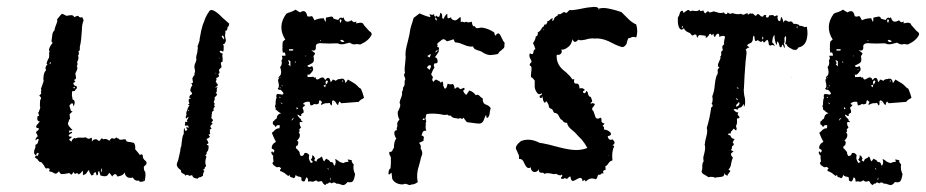

<svg xmlns="http://www.w3.org/2000/svg" viewBox="-20 -531 2691 558"><path d="M86 -166 88 -169 91 -172Q93 -174 94 -176L96 -178Q86 -178 89 -193Q90 -193 91 -194Q92 -194 94 -195Q89 -205 93 -206L94 -210L96 -214Q98 -220 96 -222Q96 -237 97 -241Q103 -246 94 -253Q100 -258 100 -261L99 -264Q99 -267 100 -268Q101 -269 99 -273L103 -284L107 -296Q105 -301 107 -312Q108 -321 114 -327Q109 -335 118 -344Q114 -346 116 -349L117 -352L118 -355L119 -357Q120 -358 120 -359L121 -361Q123 -363 123 -370V-374Q122 -377 123 -378Q125 -383 122 -386Q125 -398 133 -406Q128 -412 130 -414L131 -422L132 -430Q133 -438 139 -444Q138 -447 143 -459L146 -467Q147 -471 146 -475Q159 -491 160 -491Q162 -491 173 -485L179 -486L186 -487Q194 -487 196 -481Q203 -485 206 -485Q207 -485 208 -484L209 -483Q211 -479 219 -481L221 -477L223 -472Q218 -460 218 -444Q218 -443 216 -419Q215 -407 212 -395V-388Q212 -383 208 -382Q211 -374 207 -370Q210 -359 204 -351Q207 -343 203 -339Q206 -335 204 -328L201 -322L199 -317L200 -311L201 -306Q201 -300 195 -299L197 -296L199 -293L193 -290Q194 -281 202 -281Q205 -275 202 -273L199 -270Q198 -269 198 -267Q197 -266 190 -266Q189 -263 189 -254L191 -242Q197 -240 197 -234Q197 -226 193 -222Q193 -238 182 -225Q182 -222 183 -219Q184 -216 185 -213Q186 -210 186 -209L188 -208L191 -207Q184 -202 182 -198Q182 -196 183 -193V-190L184 -186Q179 -182 180 -178Q175 -173 180 -165L186 -158L188 -156L191 -153L186 -152L180 -151L181 -148V-145L185 -147L189 -148Q191 -145 186 -143L183 -141L180 -139Q179 -136 182 -134H188Q188 -130 185 -129L183 -128Q181 -126 181 -125L184 -122L188 -119Q188 -125 196 -130L199 -129Q200 -128 201 -129Q202 -130 204.5 -130.5Q207 -131 208 -131H215Q222 -130 229 -132Q238 -124 245 -131Q248 -129 247 -125V-119Q251 -128 262 -126L263 -124L265 -123Q267 -121 270 -122L272 -125L274 -128Q276 -130 281 -126Q287 -130 298 -122Q303 -131 308 -129L310 -128H312Q315 -128 318 -132Q321 -128 324 -129Q326 -124 333 -125L339 -126H345Q346 -124 348 -120Q354 -118 359 -118L364 -117L368 -116Q374 -113 373 -97L380 -89L387 -80Q390 -84 392 -82Q395 -82 395 -77Q395 -71 400 -66Q413 -57 398 -47Q398 -39 399 -36L401 -33L402 -31Q404 -24 401 -6L397 -4L392 -3Q386 -1 384 -6Q372 -4 366 -15Q346 -10 342 -30Q338 -20 321 -18Q316 -32 306 -18L302 -24L297 -29Q294 -20 287 -19Q282 -18 272 -21L270 -28L268 -34Q265 -32 265 -31V-27Q266 -23 261 -21Q260 -25 258 -31Q250 -28 252 -23L246 -21Q238 -32 239 -37Q236 -35 234 -32L232 -29Q231 -25 221 -22V-35L217 -31Q215 -28 209 -24Q204 -31 198 -25Q195 -30 193 -31L191 -27L187 -23L184 -26Q182 -28 181 -28Q169 -25 157 -25L151 -33L149 -31L147 -29Q142 -24 137 -28L131 -31Q127 -33 125 -32Q122 -34 123 -35L124 -38L125 -40L120 -42Q117 -43 115 -41Q111 -42 108 -50L104 -55Q102 -59 98 -60Q93 -60 90 -67Q88 -69 86 -70L81 -74Q85 -81 90 -78L92 -84Q92 -87 91 -87Q89 -87 87 -85Q85 -83 85 -79Q79 -82 79 -89Q79 -95 82 -100Q83 -101 83 -105V-110Q86 -111 89 -114L90 -117L91 -120Q93 -125 92 -127Q89 -128 87 -126L85 -124L83 -123Q83 -130 89 -134Q90 -136 88 -140L87 -142L85 -144Q84 -148 89 -151L92 -154Q93 -155 93 -158Q82 -159 86 -166ZM274 -40V-30Q278 -34 275 -42Q274 -41 274 -40ZM195 -274Q196 -274 198 -276Q195 -281 193 -276ZM125 -344Q128 -346 127 -351Q123 -349 125 -344ZM396 -8 397 -7 398 -8Q397 -9 396 -8ZM355 -101 356 -100Q356 -101 355 -101Z M495 -58Q499 -68 500 -75L502 -84L504 -93V-96L505 -100Q505 -104 507 -106Q507 -110 509 -124Q510 -135 514 -142Q514 -155 515 -160Q517 -156 519 -150L522 -152L525 -154Q521 -156 522 -163L525 -161L527 -159Q529 -161 528 -162L527 -164V-166H522Q519 -165 517 -167L518 -172V-177H522L525 -176Q525 -177 523 -181L526 -186L528 -190Q527 -192 524 -189L522 -187L521 -186Q519 -188 520 -192L521 -195L522 -198Q520 -204 524 -210L525 -214L526 -217Q528 -222 531 -224Q526 -227 527 -228L529 -229L531 -231Q527 -235 529 -243L531 -244L535 -245Q534 -246 532 -246Q531 -247 530 -247Q531 -256 538 -257Q539 -261 533 -267Q533 -272 535 -276L536 -279L538 -281Q540 -283 536 -289Q537 -290 539 -290L541 -291Q539 -301 539 -303L542 -309Q547 -314 545 -318Q548 -322 546 -330Q544 -336 546 -344L549 -351L551 -358Q549 -362 551 -370L553 -377L554 -383V-386L555 -390Q555 -395 554 -396L556 -401L558 -407Q561 -415 560 -417Q565 -446 569 -458L573 -468L577 -479Q582 -490 588 -498Q594 -509 617 -489L625 -481L634 -473Q636 -471 639 -468.5Q642 -466 643.5 -464.5Q645 -463 646 -463Q646 -454 641 -452Q642 -449 640 -445Q639 -441 635 -442V-435L634 -429Q634 -423 636 -417Q637 -414 636 -410L634 -407L632 -403H628Q631 -398 630 -392V-387L629 -382Q627 -380 626 -382L624 -383Q621 -385 618 -381L622 -377L625 -376L627 -375V-372Q626 -371 626 -370L627 -361V-352Q621 -350 622 -346L623 -341L624 -336L622 -334L620 -332L616 -328L617 -325L618 -321Q618 -317 614 -316Q621 -308 608 -304Q611 -299 607 -295Q607 -294 610 -289L612 -287Q613 -286 613 -283L610 -280L608 -279L605 -276L608 -277H609L613 -278Q610 -275 610 -272V-268Q611 -264 607 -261Q607 -259 609 -259H611Q610 -251 604 -249V-242Q602 -236 601 -235L602 -233L603 -231Q605 -229 603 -227Q601 -226 603 -224L604 -222V-220Q599 -218 601 -209Q596 -207 596 -205V-202Q596 -199 595 -198V-192Q593 -189 595 -187L596 -186L598 -184Q601 -180 594 -176L596 -174L598 -171Q587 -165 595 -157L589 -154Q591 -152 590 -148V-145L591 -142L589 -141Q587 -140 586 -140Q587 -138 588.5 -136Q590 -134 590 -133Q584 -128 580 -127Q585 -120 586 -115Q584 -113 581 -112Q581 -109 585 -109Q587 -107 586 -100Q585 -92 580 -88Q582 -86 580 -83L578 -81L577 -78L579 -77L580 -76L578 -69L577 -63Q576 -56 579 -49Q579 -48 575 -44Q576 -42 574 -40L571 -38L569 -37Q571 -36 572 -36Q573 -35 574 -35L571 -28Q569 -22 570 -20Q568 -20 565 -17L562 -16H560Q556 -15 555 -12Q541 -12 539 -21Q538 -21 538 -22Q532 -20 531 -20L529 -21L527 -22Q523 -25 518 -20Q518 -24 515 -25L511 -27Q505 -30 506 -36Q490 -47 495 -58ZM624 -425Q630 -417 631 -416Q633 -420 628 -428Q627 -428 626 -427Q625 -426 624 -425ZM529 -211Q528 -211 526 -209L528 -208Q530 -210 529 -211ZM616 -364V-362Q617 -361 618 -361L617 -363ZM607 -317Q608 -318 609 -318Q607 -320 606 -319Q607 -318 607 -317Z M769 -85Q767 -90 772 -91Q772 -89 774 -87Q782 -95 770 -99Q768 -111 782 -119Q778 -125 770 -145L775 -149L780 -154Q787 -159 792 -158L793 -163V-167Q783 -169 782 -162L780 -163L779 -164Q779 -166 776 -168L774 -169L773 -171V-177Q775 -180 777 -180Q777 -182 780 -184L782 -185L784 -187Q785 -199 797 -202Q791 -204 788 -207L785 -210Q783 -212 781 -212Q782 -217 779 -222L781 -228V-234Q781 -242 784 -247L783 -250V-253Q783 -256 786 -258L795 -257Q800 -255 802 -257Q804 -258 804 -259Q804 -260 802.5 -262.5Q801 -265 798 -268L795 -270H791Q788 -271 787 -274Q792 -276 790 -288L789 -292L788 -297Q788 -301 791 -304L790 -305L789 -307Q802 -314 794 -336Q799 -341 799 -349L798 -355L801 -361L799 -369H809Q811 -371 809 -374L808 -377L807 -379Q806 -378 802 -378Q800 -388 801 -394V-402L802 -410Q807 -415 809 -416Q785 -454 812 -491L818 -494L825 -496Q835 -500 839 -503L845 -499L852 -495Q869 -506 873 -484Q877 -482 881 -483L884 -484Q887 -484 888 -483Q889 -481 894 -472Q905 -478 921 -478L923 -473L926 -467L927 -472V-476Q927 -479 928 -480L943 -483Q949 -482 949 -477Q952 -476 957 -474.5Q962 -473 963 -473Q965 -477 968 -479Q973 -481 974 -478L976 -479L978 -481Q982 -468 989 -468Q995 -468 1002 -472Q1008 -463 1016 -469Q1015 -468 1015 -463L1020 -464L1026 -465Q1035 -465 1036 -461Q1037 -458 1043 -452L1051 -443L1054 -440L1057 -438Q1061 -434 1060 -430Q1052 -413 1028 -402H1023Q1020 -403 1016 -403L1011 -402Q1006 -401 996 -407L988 -405L980 -403Q970 -401 964 -404Q963 -405 960 -405H955Q937 -404 919 -405Q905 -407 900 -402Q897 -399 898 -393Q898 -381 885 -385Q886 -383 890 -381L892 -379L894 -378Q898 -376 891 -368Q894 -354 890 -350Q888 -347 873 -340Q877 -333 887 -339Q892 -331 889 -325L887 -323Q886 -321 885 -320L879 -314H873Q874 -312 874 -307Q886 -307 891 -308Q893 -303 897 -307Q898 -300 902 -300Q905 -300 909 -303Q913 -306 917 -306Q922 -306 925 -298Q931 -307 936 -304Q939 -303 941 -292L945 -296L946 -298V-299Q948 -301 956 -296L958 -298L961 -300Q966 -302 968 -301Q982 -307 984 -289Q985 -291 988 -295Q991 -299 991 -300L1001 -294L1011 -288L1016 -284L1020 -280Q1024 -275 1029 -273L1034 -260L1038 -247L1034 -244L1030 -242Q1024 -238 1023 -235L998 -233L972 -231L967 -236Q963 -232 963 -226Q961 -225 957 -231Q957 -232 956 -233L954 -236L951 -238Q948 -241 945 -237V-230Q945 -226 943 -224Q941 -226 940 -228L939 -230L938 -232L932 -231H926Q920 -230 914 -226Q912 -228 914 -231L915 -232L916 -235L914 -236Q912 -238 910 -240Q907 -238 907 -236V-233L906 -230Q898 -226 895 -229L892 -228L889 -226Q885 -224 882 -225Q882 -227 880 -235Q868 -237 861 -230Q861 -229 863 -227H866Q867 -226 865 -223L862 -221L860 -219V-215L862 -211Q863 -207 862 -203L859 -202L857 -200Q854 -199 856 -194Q854 -193 850 -195L848 -197L845 -198Q844 -195 848 -191L852 -187L855 -184Q854 -182 856 -180L858 -179Q859 -178 859 -176Q854 -177 852 -176Q850 -175 851 -172Q851 -168 852 -166L855 -160Q848 -155 850 -152L851 -151V-150Q851 -149 848 -146Q853 -142 851 -134Q850 -129 843 -122Q847 -121 847 -116L846 -112L845 -108Q842 -109 840 -104Q839 -100 843 -98Q851 -90 851 -87V-84L854 -78Q862 -76 865 -86Q871 -88 875 -84Q880 -81 878 -76Q876 -68 884 -57L887 -59L890 -60L883 -67Q889 -72 887 -80Q892 -78 893 -76L894 -73L896 -71L893 -65L895 -64Q898 -62 900 -61Q900 -67 905 -70L910 -72L914 -76Q917 -75 918 -69Q920 -63 922 -62L925 -66L928 -70L931 -68L935 -66Q938 -64 940 -60H944Q948 -59 949 -55L950 -52L952 -49Q958 -57 954 -69L960 -66L965 -62Q969 -59 978 -57Q979 -58 985 -60L993 -61L992 -64L990 -67Q994 -68 1003 -65Q1000 -61 1008 -53Q1005 -39 1012 -25L1010 -15Q1008 -8 1007 -7Q1004 1 990 -2Q983 7 977 7L973 6L970 5Q963 2 958 3Q951 -4 944 2Q937 -4 933 3Q930 2 929 3L927 5L926 7Q921 5 919 2L917 -2L914 -5L910 -4L906 -3Q902 -3 899 -7Q890 -2 887 -3L883 -4Q879 -4 876 -3L875 -7V-10Q874 -14 870 -16L868 -10L865 -4Q860 -3 857.5 -5.5Q855 -8 856 -15L852 -17L847 -18Q840 -20 839 -24V-21L838 -18Q837 -14 833 -13L830 -15L826 -16Q822 -17 822 -22Q820 -24 820 -21L819 -20H817L812 -24L807 -28Q799 -33 794 -34V-38L797 -41Q796 -44 791 -46L787 -45H784L775 -51L773 -54L772 -56Q772 -60 775 -61Q773 -74 774 -79Q771 -80 769 -85ZM824 -338V-353Q822 -355 820 -355.5Q818 -356 817 -355L819 -352L820 -349Q821 -346 818 -343L820 -342Q822 -340 824 -338ZM969 -412 972 -410 975 -409Q978 -408 981 -411L978 -413L974 -415Q970 -416 969 -412ZM926 -291 927 -288V-285L929 -287L931 -289Q933 -293 933 -294Q933 -295 931 -297Q930 -298 928 -296Q926 -294 926 -291ZM832 -388H820V-384H830Q833 -384 832 -388ZM970 -464 971 -467 972 -470Q974 -473 969 -475Q965 -471 970 -464ZM827 -180 834 -187Q831 -188 829.5 -186Q828 -184 827 -180ZM927 -285 924 -284 920 -282 925 -277ZM941 -16 940 -11 939 -7Q943 -9 941 -16ZM842 -220V-213L845 -215L847 -216Q845 -217 842 -220ZM977 -293V-298Q972 -295 977 -293ZM933 -43 932 -40 936 -38 935 -40 934 -41ZM795 -232Q798 -231 801 -228Q800 -234 795 -232ZM913 -411Q912 -412 912 -415Q908 -413 913 -411ZM796 -248Q795 -248 793 -250Q792 -249 792 -247Q794 -246 796 -248ZM839 -352H837Q836 -351 837 -350Q837 -349 839 -349Q839 -350 840 -351ZM797 -276H792Q794 -273 797 -276ZM798 -284 801 -279Q801 -284 798 -284ZM868 -370V-366L869 -368L870 -369Q868 -369 868 -370ZM881 -328H885V-329H881ZM792 -304 794 -305H795Q795 -306 794 -307Q794 -306 792 -304ZM949 -233H951V-232H949ZM951 -43V-44H950Q950 -43 951 -43ZM779 -144 780 -143Q780 -144 779 -144ZM856 -73 855 -72Z M1115 -42 1116 -57V-73L1115 -76L1113 -80Q1110 -84 1112 -90Q1117 -88 1120 -93L1122 -97L1125 -102Q1125 -122 1132 -128L1130 -131L1128 -135Q1126 -141 1126 -143Q1125 -152 1134 -153Q1132 -157 1133 -159L1134 -162L1135 -165Q1132 -176 1141 -183Q1135 -194 1136 -206L1139 -212L1142 -219Q1145 -227 1141 -233Q1142 -234 1142 -236L1143 -240L1146 -248Q1150 -258 1148 -264Q1152 -268 1151 -276Q1156 -281 1156 -288V-295Q1156 -296 1156.5 -297.5Q1157 -299 1158 -300L1157 -305L1155 -310Q1153 -315 1157 -319Q1155 -328 1157 -342L1159 -364Q1157 -378 1162 -398L1166 -414L1170 -431Q1172 -447 1175 -456L1179 -468L1182 -479Q1186 -482 1190 -485Q1194 -488 1196 -489.5Q1198 -491 1199 -492Q1217 -484 1231 -481L1230 -485L1228 -490L1231 -489L1235 -488Q1238 -487 1241 -490L1242 -488V-485L1245 -482Q1246 -483 1248 -486Q1252 -480 1257 -483Q1258 -486 1260 -494Q1265 -492 1265 -485V-480Q1267 -476 1268 -475L1271 -480L1273 -484Q1277 -490 1280 -491V-484Q1280 -480 1281 -479Q1283 -476 1291 -481Q1290 -475 1300 -472Q1304 -471 1310 -475L1314 -479Q1316 -481 1319 -481V-466Q1321 -468 1323 -468L1327 -467Q1330 -465 1334 -468Q1341 -464 1351 -468L1352 -463L1353 -459Q1355 -453 1360 -455Q1362 -449 1368 -449L1374 -450L1379 -451Q1398 -449 1416 -437Q1417 -433 1419 -427Q1425 -434 1428 -434Q1432 -434 1436 -425L1440 -417Q1442 -412 1444 -410Q1448 -406 1446 -402V-397L1445 -392L1436 -384Q1431 -381 1427 -374L1416 -372L1404 -371Q1392 -372 1381 -380Q1380 -381 1374 -383L1365 -386Q1356 -389 1355 -396Q1343 -394 1328 -401L1315 -406Q1305 -408 1302 -408Q1300 -414 1298 -417Q1285 -412 1279 -411Q1273 -417 1269 -417Q1265 -417 1260 -412L1255 -408L1250 -403Q1252 -401 1252 -399L1251 -396L1250 -394Q1254 -396 1256 -391L1255 -386V-381L1250 -373L1244 -365Q1252 -363 1252 -351Q1251 -348 1248 -347H1245L1242 -346L1241 -343V-341Q1240 -338 1243 -336Q1237 -326 1233 -315Q1239 -307 1238 -305L1237 -303L1236 -301Q1236 -298 1239 -293L1243 -297L1247 -300L1251 -298L1255 -296Q1260 -294 1261 -290Q1265 -297 1267 -292Q1269 -286 1268 -281L1270 -279L1271 -275Q1274 -272 1276 -275Q1278 -276 1279 -281L1281 -288Q1285 -286 1288 -286H1292L1294 -287Q1300 -287 1301 -274Q1302 -272 1305 -275L1307 -277Q1310 -278 1314 -276L1315 -274L1317 -272Q1319 -272 1321.5 -273Q1324 -274 1326 -275Q1328 -276 1329 -276Q1331 -272 1330 -271L1328 -269L1326 -268Q1326 -266 1329 -261L1332 -258L1335 -255Q1342 -265 1344 -268Q1355 -265 1363 -254Q1368 -258 1373 -253L1378 -248L1383 -245Q1382 -232 1390 -228L1395 -226L1399 -224Q1405 -220 1406 -216L1404 -209L1403 -201Q1402 -192 1396 -188Q1393 -188 1393 -197Q1390 -194 1389 -190L1386 -182Q1382 -173 1375 -172Q1371 -171 1337 -176L1332 -182L1327 -189L1325 -187Q1323 -185 1322 -185Q1318 -190 1314 -186L1308 -187L1301 -188Q1294 -189 1290 -195H1284Q1282 -196 1280 -198Q1277 -197 1270 -197L1265 -198L1260 -199Q1240 -202 1222 -200Q1218 -199 1218 -194L1217 -189L1216 -185Q1218 -185 1218 -182V-180L1219 -179Q1217 -173 1217 -173Q1218 -170 1217 -164V-158Q1217 -157 1219 -151Q1212 -152 1209 -148L1207 -143L1205 -137Q1210 -137 1212 -132L1211 -127V-122L1205 -119L1198 -116Q1206 -105 1202 -101Q1210 -87 1206 -80Q1202 -69 1202 -66Q1201 -61 1198 -51Q1189 -25 1194 -3Q1194 -2 1193 -1Q1183 6 1176 5Q1172 8 1167 6L1162 4L1157 3Q1150 7 1137 3Q1125 -1 1120 -11L1119 -19L1118 -29L1115 -27L1113 -25Q1111 -23 1109 -25Q1109 -39 1115 -42ZM1221 -334 1225 -331 1229 -328Q1234 -339 1232 -341Q1224 -343 1221 -334ZM1223 -367Q1224 -366 1229 -364L1232 -373Q1230 -374 1229 -373L1227 -371L1225 -370Q1221 -369 1223 -367ZM1245 -481V-475Q1246 -473 1248 -471Q1252 -475 1245 -481ZM1252 -386Q1246 -384 1245 -378Q1252 -382 1252 -386ZM1208 -184Q1212 -180 1215 -185Q1211 -189 1208 -184ZM1207 -124Q1207 -123 1208 -123Q1208 -124 1207 -124ZM1208 -174Q1208 -175 1207 -174Q1207 -173 1208 -174Z M1485 -86 1483 -91 1480 -97Q1476 -107 1494 -121Q1519 -131 1548 -116Q1551 -116 1574 -111L1601 -104Q1635 -95 1654 -95Q1672 -95 1687 -101Q1680 -114 1671 -125L1661 -135L1651 -146L1644 -152L1637 -158Q1629 -166 1628 -174Q1619 -173 1614 -182Q1609 -184 1608 -187L1606 -190L1604 -194Q1600 -203 1591 -203L1588 -207L1586 -212Q1583 -215 1577 -217L1575 -222L1574 -227Q1571 -234 1567 -237L1566 -235L1564 -232Q1559 -235 1558 -242L1557 -248L1555 -252Q1554 -250 1556 -248Q1552 -245 1550 -247Q1547 -248 1549 -253L1551 -254L1553 -255Q1556 -256 1554 -260Q1545 -253 1539 -264Q1533 -274 1534 -283V-297L1532 -299L1530 -302Q1527 -306 1524 -306Q1522 -311 1524 -323Q1526 -335 1523 -339Q1518 -340 1520 -345L1522 -348L1525 -351Q1525 -353 1523 -357L1520 -363Q1517 -370 1520 -376Q1528 -371 1530 -377V-380L1531 -383Q1532 -387 1536 -388L1533 -397L1529 -406L1532 -410L1534 -414Q1537 -420 1537 -425Q1544 -426 1543 -437Q1549 -439 1556 -451L1558 -453L1560 -454Q1562 -458 1562 -460Q1567 -458 1569 -463Q1571 -465 1571 -470Q1574 -469 1577 -472L1580 -475L1583 -477Q1586 -480 1586 -477Q1586 -475 1585 -470Q1589 -471 1590 -475L1591 -478L1593 -481L1596 -483L1599 -485Q1603 -487 1601 -490Q1605 -489 1609 -490L1612 -492L1614 -493Q1619 -498 1624 -494Q1627 -492 1630 -497L1633 -500L1636 -502Q1640 -500 1666 -505L1676 -507L1687 -509Q1703 -511 1706 -511Q1714 -511 1717.5 -508.5Q1721 -506 1720 -502H1721V-506Q1733 -510 1754 -505L1770 -501L1786 -496L1796 -486L1806 -476Q1817 -465 1829 -460Q1835 -440 1829 -422Q1822 -425 1816 -423L1812 -421Q1810 -420 1806 -420L1803 -412L1801 -404Q1796 -395 1789 -394Q1783 -395 1769 -401L1749 -411Q1727 -421 1707 -419Q1703 -420 1696 -419L1689 -418L1682 -416Q1664 -412 1661 -416Q1649 -402 1644 -417L1642 -411L1640 -405Q1637 -399 1632 -395Q1620 -385 1611 -387Q1615 -380 1610 -375Q1606 -370 1598 -372Q1595 -342 1625 -321L1630 -316L1634 -312Q1641 -305 1642 -302Q1644 -300 1645 -300L1647 -301H1649Q1646 -288 1654 -288H1658L1661 -286Q1664 -283 1664 -274Q1675 -277 1680 -269Q1676 -268 1674 -264Q1674 -263 1676 -261Q1678 -259 1681 -261Q1682 -262 1684 -267L1688 -263L1689 -258Q1691 -250 1697 -249Q1703 -235 1700 -235L1699 -234L1698 -233Q1696 -233 1696 -231Q1697 -230 1699 -230L1701 -231Q1705 -232 1709 -228L1706 -223L1702 -218Q1699 -212 1704 -209Q1705 -208 1707 -201L1709 -196L1710 -192Q1714 -182 1725 -189Q1728 -188 1728 -184V-179Q1728 -174 1737 -172Q1736 -170 1731 -165Q1737 -163 1735 -155Q1747 -153 1753 -147Q1761 -138 1746 -135Q1749 -121 1760 -126Q1772 -115 1760 -109Q1763 -108 1765 -106Q1757 -90 1760 -65Q1757 -64 1753 -62L1748 -56Q1743 -48 1739 -48Q1740 -46 1740 -37Q1730 -37 1734 -27H1731Q1729 -27 1728 -28Q1729 -25 1725 -24L1722 -23H1719L1717 -20L1716 -16Q1714 -11 1711 -10Q1695 -17 1682 -3L1681 -6L1679 -8Q1676 -7 1673 -4Q1672 -14 1667 -14Q1663 -14 1656 -10Q1648 -5 1645 -5Q1639 -5 1638 -18Q1635 -18 1633 -16L1630 -13Q1627 -9 1622 -14Q1619 -11 1614 -11Q1609 -11 1611 -16Q1616 -19 1613 -24Q1609 -18 1596 -26Q1595 -25 1589 -25L1584 -26L1579 -27Q1564 -29 1563 -25Q1562 -27 1558 -29H1552Q1545 -30 1546 -39Q1541 -31 1534 -31Q1529 -31 1526 -35Q1522 -39 1523 -45Q1513 -38 1506 -52L1503 -58L1500 -64Q1495 -70 1488 -69Q1490 -78 1485 -86ZM1764 -492 1763 -493V-494L1762 -496Q1763 -493 1764 -492ZM1558 -445 1559 -444V-443L1562 -446Q1561 -445 1558 -445ZM1750 -79H1748Q1749 -78 1750 -78ZM1535 -379 1536 -380Q1535 -380 1535 -379Z M1961 -445Q1954 -445 1951 -459Q1950 -462 1950 -470V-480Q1951 -481 1953 -485L1955 -490Q1956 -497 1960 -499Q1964 -501 1965 -498L1966 -495L1967 -493L1971 -497L1976 -500Q1981 -505 1986 -498Q1990 -500 1993 -500L2000 -499Q2009 -498 2013 -503Q2015 -497 2018 -499L2021 -500H2025Q2025 -495 2030 -492Q2037 -500 2039 -498L2040 -496L2043 -495Q2047 -495 2054 -498L2061 -496L2068 -494Q2076 -492 2083 -495Q2085 -492 2089 -490Q2093 -489 2095 -495Q2101 -488 2109 -493L2115 -491L2121 -490Q2126 -489 2134 -491Q2138 -487 2143 -489L2147 -491Q2151 -493 2152 -493L2154 -488L2155 -489L2157 -490L2159 -492Q2160 -493 2164 -491Q2167 -493 2170 -490L2173 -487L2176 -485Q2177 -485 2178 -486Q2180 -488 2181 -490Q2185 -490 2186 -489L2190 -485Q2193 -482 2198 -483Q2199 -489 2207 -487Q2206 -485 2206 -482Q2208 -480 2209 -480Q2212 -480 2213 -481Q2215 -483 2215 -486L2221 -487H2228Q2229 -483 2233 -484L2236 -486Q2240 -486 2241 -485Q2238 -480 2241 -474Q2243 -467 2248 -471L2249 -477Q2249 -480 2251 -482Q2255 -474 2255 -474L2257 -465Q2259 -474 2266 -471L2269 -469L2272 -468Q2274 -467 2278 -469Q2280 -469 2282 -467L2285 -464Q2286 -460 2291 -462L2295 -461L2299 -460Q2303 -459 2304 -455Q2307 -458 2319 -452Q2320 -453 2324 -453Q2327 -453 2325 -451Q2329 -433 2324 -415Q2318 -396 2300 -393Q2297 -385 2290 -386L2284 -387L2279 -390L2275 -392L2271 -395Q2268 -396 2266 -402L2264 -403H2262Q2266 -417 2264 -426Q2259 -424 2260 -417V-410Q2260 -408 2258 -404Q2263 -395 2259 -391Q2259 -392 2257.5 -396Q2256 -400 2255 -402Q2253 -400 2252 -398V-396L2251 -394Q2246 -392 2245 -399L2243 -406Q2242 -408 2239 -411Q2239 -410 2237 -400Q2234 -404 2232 -415L2231 -422V-429Q2228 -428 2226 -421L2225 -415L2224 -409L2226 -406L2229 -403Q2232 -398 2231 -397Q2226 -403 2218 -398L2214 -402V-406L2213 -410Q2211 -419 2206 -412V-413Q2200 -403 2197 -412Q2196 -413 2194 -411L2193 -409L2192 -408L2190 -410L2187 -411Q2184 -412 2183 -415Q2176 -409 2174 -414L2173 -420L2172 -427Q2168 -427 2168 -418Q2168 -413 2166 -411Q2165 -407 2159 -405Q2145 -399 2158 -394Q2156 -392 2155 -392H2153L2152 -391Q2149 -388 2147 -387Q2151 -382 2149 -371L2148 -362L2147 -354Q2146 -340 2144 -313L2143 -293L2142 -274Q2141 -271 2142 -262L2143 -254L2145 -245Q2147 -224 2142 -221Q2142 -228 2141 -229Q2138 -223 2135 -220Q2131 -218 2129 -218Q2124 -216 2124 -212Q2117 -215 2115 -214Q2111 -214 2113 -211L2117 -207Q2121 -204 2126 -204Q2123 -199 2124 -198L2125 -196L2127 -194Q2131 -190 2127 -187Q2124 -188 2122.5 -186.5Q2121 -185 2122 -181V-173Q2121 -171 2120 -167.5Q2119 -164 2119 -163Q2123 -156 2119 -152L2117 -153L2115 -155Q2113 -158 2111 -156L2109 -153L2106 -150Q2103 -147 2104 -143Q2098 -144 2095 -141Q2098 -138 2103 -137Q2105 -128 2115 -127Q2108 -117 2110 -115H2111L2112 -114Q2113 -113 2112 -109Q2107 -107 2107 -103V-99Q2106 -97 2104 -95L2108 -93L2112 -90Q2098 -85 2110 -73Q2109 -71 2107 -65L2105 -56Q2104 -45 2097 -38Q2105 -35 2101 -31L2099 -29L2097 -26Q2094 -23 2094 -20Q2087 -23 2085 -28Q2086 -18 2076 -17L2067 -16Q2066 -16 2062.5 -15.5Q2059 -15 2058 -14Q2055 -17 2049 -17H2044L2039 -16L2033 -20L2026 -24Q2019 -28 2019 -34Q2021 -38 2021 -41V-48Q2021 -58 2025 -62Q2024 -66 2024 -74L2027 -86Q2031 -102 2028 -110L2030 -123L2033 -135Q2037 -151 2034 -159Q2043 -188 2047 -219Q2051 -220 2051 -224Q2051 -228 2048 -229Q2051 -234 2051 -240V-246L2050 -251Q2056 -266 2057 -282L2059 -297Q2061 -307 2063 -312Q2065 -314 2066 -318V-323Q2064 -331 2071 -334Q2063 -339 2069 -350L2071 -355L2073 -359Q2075 -364 2073 -367Q2076 -368 2076 -371V-376Q2075 -383 2081 -385Q2079 -391 2079 -395Q2081 -401 2085 -402Q2083 -406 2085 -414L2086 -419L2087 -423Q2086 -430 2070 -424Q2071 -429 2069.5 -431.5Q2068 -434 2066 -433Q2060 -431 2058 -423L2055 -426L2054 -429V-431Q2054 -436 2049 -428Q2048 -430 2046 -432Q2045 -433 2044 -433Q2042 -433 2039 -427L2035 -423Q2033 -421 2031 -421V-427Q2027 -427 2024 -428L2016 -429Q2009 -430 2007 -421Q2005 -423 2005 -425L2004 -429Q2001 -432 1997 -430L1994 -428Q1991 -428 1990 -429Q1989 -431 1985 -435L1978 -438Q1969 -443 1968 -449Q1964 -445 1961 -445ZM2127 -235 2125 -231 2121 -228Q2118 -223 2120 -221Q2127 -223 2128 -227Q2131 -230 2127 -235ZM2196 -416Q2200 -419 2197 -425Q2194 -421 2196 -416ZM2118 -245 2120 -243 2122 -241Q2123 -240 2125 -241Q2122 -246 2118 -245ZM1962 -450Q1966 -451 1964 -456Q1960 -452 1962 -450ZM2127 -274Q2125 -278 2121 -276Q2123 -273 2127 -274ZM2297 -448Q2297 -454 2298 -456Q2293 -452 2297 -448ZM2280 -305V-308Q2279 -306 2280 -305ZM2285 -359V-358Z M2360 -85Q2358 -90 2363 -91Q2363 -89 2365 -87Q2373 -95 2361 -99Q2359 -111 2373 -119Q2369 -125 2361 -145L2366 -149L2371 -154Q2378 -159 2383 -158L2384 -163V-167Q2374 -169 2373 -162L2371 -163L2370 -164Q2370 -166 2367 -168L2365 -169L2364 -171V-177Q2366 -180 2368 -180Q2368 -182 2371 -184L2373 -185L2375 -187Q2376 -199 2388 -202Q2382 -204 2379 -207L2376 -210Q2374 -212 2372 -212Q2373 -217 2370 -222L2372 -228V-234Q2372 -242 2375 -247L2374 -250V-253Q2374 -256 2377 -258L2386 -257Q2391 -255 2393 -257Q2395 -258 2395 -259Q2395 -260 2393.5 -262.5Q2392 -265 2389 -268L2386 -270H2382Q2379 -271 2378 -274Q2383 -276 2381 -288L2380 -292L2379 -297Q2379 -301 2382 -304L2381 -305L2380 -307Q2393 -314 2385 -336Q2390 -341 2390 -349L2389 -355L2392 -361L2390 -369H2400Q2402 -371 2400 -374L2399 -377L2398 -379Q2397 -378 2393 -378Q2391 -388 2392 -394V-402L2393 -410Q2398 -415 2400 -416Q2376 -454 2403 -491L2409 -494L2416 -496Q2426 -500 2430 -503L2436 -499L2443 -495Q2460 -506 2464 -484Q2468 -482 2472 -483L2475 -484Q2478 -484 2479 -483Q2480 -481 2485 -472Q2496 -478 2512 -478L2514 -473L2517 -467L2518 -472V-476Q2518 -479 2519 -480L2534 -483Q2540 -482 2540 -477Q2543 -476 2548 -474.5Q2553 -473 2554 -473Q2556 -477 2559 -479Q2564 -481 2565 -478L2567 -479L2569 -481Q2573 -468 2580 -468Q2586 -468 2593 -472Q2599 -463 2607 -469Q2606 -468 2606 -463L2611 -464L2617 -465Q2626 -465 2627 -461Q2628 -458 2634 -452L2642 -443L2645 -440L2648 -438Q2652 -434 2651 -430Q2643 -413 2619 -402H2614Q2611 -403 2607 -403L2602 -402Q2597 -401 2587 -407L2579 -405L2571 -403Q2561 -401 2555 -404Q2554 -405 2551 -405H2546Q2528 -404 2510 -405Q2496 -407 2491 -402Q2488 -399 2489 -393Q2489 -381 2476 -385Q2477 -383 2481 -381L2483 -379L2485 -378Q2489 -376 2482 -368Q2485 -354 2481 -350Q2479 -347 2464 -340Q2468 -333 2478 -339Q2483 -331 2480 -325L2478 -323Q2477 -321 2476 -320L2470 -314H2464Q2465 -312 2465 -307Q2477 -307 2482 -308Q2484 -303 2488 -307Q2489 -300 2493 -300Q2496 -300 2500 -303Q2504 -306 2508 -306Q2513 -306 2516 -298Q2522 -307 2527 -304Q2530 -303 2532 -292L2536 -296L2537 -298V-299Q2539 -301 2547 -296L2549 -298L2552 -300Q2557 -302 2559 -301Q2573 -307 2575 -289Q2576 -291 2579 -295Q2582 -299 2582 -300L2592 -294L2602 -288L2607 -284L2611 -280Q2615 -275 2620 -273L2625 -260L2629 -247L2625 -244L2621 -242Q2615 -238 2614 -235L2589 -233L2563 -231L2558 -236Q2554 -232 2554 -226Q2552 -225 2548 -231Q2548 -232 2547 -233L2545 -236L2542 -238Q2539 -241 2536 -237V-230Q2536 -226 2534 -224Q2532 -226 2531 -228L2530 -230L2529 -232L2523 -231H2517Q2511 -230 2505 -226Q2503 -228 2505 -231L2506 -232L2507 -235L2505 -236Q2503 -238 2501 -240Q2498 -238 2498 -236V-233L2497 -230Q2489 -226 2486 -229L2483 -228L2480 -226Q2476 -224 2473 -225Q2473 -227 2471 -235Q2459 -237 2452 -230Q2452 -229 2454 -227H2457Q2458 -226 2456 -223L2453 -221L2451 -219V-215L2453 -211Q2454 -207 2453 -203L2450 -202L2448 -200Q2445 -199 2447 -194Q2445 -193 2441 -195L2439 -197L2436 -198Q2435 -195 2439 -191L2443 -187L2446 -184Q2445 -182 2447 -180L2449 -179Q2450 -178 2450 -176Q2445 -177 2443 -176Q2441 -175 2442 -172Q2442 -168 2443 -166L2446 -160Q2439 -155 2441 -152L2442 -151V-150Q2442 -149 2439 -146Q2444 -142 2442 -134Q2441 -129 2434 -122Q2438 -121 2438 -116L2437 -112L2436 -108Q2433 -109 2431 -104Q2430 -100 2434 -98Q2442 -90 2442 -87V-84L2445 -78Q2453 -76 2456 -86Q2462 -88 2466 -84Q2471 -81 2469 -76Q2467 -68 2475 -57L2478 -59L2481 -60L2474 -67Q2480 -72 2478 -80Q2483 -78 2484 -76L2485 -73L2487 -71L2484 -65L2486 -64Q2489 -62 2491 -61Q2491 -67 2496 -70L2501 -72L2505 -76Q2508 -75 2509 -69Q2511 -63 2513 -62L2516 -66L2519 -70L2522 -68L2526 -66Q2529 -64 2531 -60H2535Q2539 -59 2540 -55L2541 -52L2543 -49Q2549 -57 2545 -69L2551 -66L2556 -62Q2560 -59 2569 -57Q2570 -58 2576 -60L2584 -61L2583 -64L2581 -67Q2585 -68 2594 -65Q2591 -61 2599 -53Q2596 -39 2603 -25L2601 -15Q2599 -8 2598 -7Q2595 1 2581 -2Q2574 7 2568 7L2564 6L2561 5Q2554 2 2549 3Q2542 -4 2535 2Q2528 -4 2524 3Q2521 2 2520 3L2518 5L2517 7Q2512 5 2510 2L2508 -2L2505 -5L2501 -4L2497 -3Q2493 -3 2490 -7Q2481 -2 2478 -3L2474 -4Q2470 -4 2467 -3L2466 -7V-10Q2465 -14 2461 -16L2459 -10L2456 -4Q2451 -3 2448.5 -5.5Q2446 -8 2447 -15L2443 -17L2438 -18Q2431 -20 2430 -24V-21L2429 -18Q2428 -14 2424 -13L2421 -15L2417 -16Q2413 -17 2413 -22Q2411 -24 2411 -21L2410 -20H2408L2403 -24L2398 -28Q2390 -33 2385 -34V-38L2388 -41Q2387 -44 2382 -46L2378 -45H2375L2366 -51L2364 -54L2363 -56Q2363 -60 2366 -61Q2364 -74 2365 -79Q2362 -80 2360 -85ZM2415 -338V-353Q2413 -355 2411 -355.5Q2409 -356 2408 -355L2410 -352L2411 -349Q2412 -346 2409 -343L2411 -342Q2413 -340 2415 -338ZM2560 -412 2563 -410 2566 -409Q2569 -408 2572 -411L2569 -413L2565 -415Q2561 -416 2560 -412ZM2517 -291 2518 -288V-285L2520 -287L2522 -289Q2524 -293 2524 -294Q2524 -295 2522 -297Q2521 -298 2519 -296Q2517 -294 2517 -291ZM2423 -388H2411V-384H2421Q2424 -384 2423 -388ZM2561 -464 2562 -467 2563 -470Q2565 -473 2560 -475Q2556 -471 2561 -464ZM2418 -180 2425 -187Q2422 -188 2420.5 -186Q2419 -184 2418 -180ZM2518 -285 2515 -284 2511 -282 2516 -277ZM2532 -16 2531 -11 2530 -7Q2534 -9 2532 -16ZM2433 -220V-213L2436 -215L2438 -216Q2436 -217 2433 -220ZM2568 -293V-298Q2563 -295 2568 -293ZM2524 -43 2523 -40 2527 -38 2526 -40 2525 -41ZM2386 -232Q2389 -231 2392 -228Q2391 -234 2386 -232ZM2504 -411Q2503 -412 2503 -415Q2499 -413 2504 -411ZM2387 -248Q2386 -248 2384 -250Q2383 -249 2383 -247Q2385 -246 2387 -248ZM2430 -352H2428Q2427 -351 2428 -350Q2428 -349 2430 -349Q2430 -350 2431 -351ZM2388 -276H2383Q2385 -273 2388 -276ZM2389 -284 2392 -279Q2392 -284 2389 -284ZM2459 -370V-366L2460 -368L2461 -369Q2459 -369 2459 -370ZM2472 -328H2476V-329H2472ZM2383 -304 2385 -305H2386Q2386 -306 2385 -307Q2385 -306 2383 -304ZM2540 -233H2542V-232H2540ZM2542 -43V-44H2541Q2541 -43 2542 -43ZM2370 -144 2371 -143Q2371 -144 2370 -144ZM2447 -73 2446 -72Z"/></svg>

Font: Kom-post
Style: Regular
Weight: 400
Designer: @guaschetti
Foundry: guaschetti
Version: Version 1.00 December 6, 2021, initial release